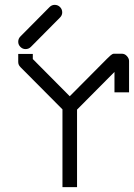

<svg xmlns="http://www.w3.org/2000/svg" viewBox="-20 -819 551 790"><path d="M55 -647Q55 -660 64 -669L184 -790Q193 -799 205 -799Q218 -799 227 -790Q236 -781 236 -768Q236 -756 227 -747L107 -626Q98 -617 85 -617Q73 -617 64 -626Q55 -635 55 -647ZM85 -597H115V-576L267 -423L420 -577Q422.5 -579 427.2 -583.8Q432 -588.5 434.8 -591Q437.5 -593.5 441.5 -595.8Q445.5 -598 449 -598H481Q493.5 -598 502.2 -588.2Q511 -578.5 511 -568V-439H481H451V-523L297 -368V-49H267H237V-369L64 -543Q55 -552 55 -564V-597Z"/></svg>

Font: IBM 3270 Semi-Condensed
Style: Condensed
Weight: 400
Monospace: yes
Version: Version 2.3.1